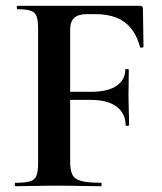

<svg xmlns="http://www.w3.org/2000/svg" viewBox="-20 -645 562 665"><path d="M34 0Q31 0 31 -6Q31 -12 34 -12Q68 -12 84.5 -17Q101 -22 106.5 -37Q112 -52 112 -81V-544Q112 -573 107 -587.5Q102 -602 87 -607.5Q72 -613 41 -613Q38 -613 38 -619Q38 -625 41 -625H465Q475 -625 475 -616L477 -483Q477 -481 472 -480Q467 -479 465 -482Q449 -541 411 -568.5Q373 -596 311 -596H281Q251 -596 237 -583Q223 -570 223 -543V-85Q223 -55 231 -39.5Q239 -24 262 -18Q285 -12 330 -12Q332 -12 332 -6Q332 0 330 0Q296 0 256.5 -1Q217 -2 164 -2Q128 -2 94 -1Q60 0 34 0ZM415 -212Q415 -252 384 -275.5Q353 -299 294 -299H170V-327H295Q354 -327 384 -348Q414 -369 414 -404Q414 -406 420 -406Q426 -406 426 -404Q426 -370 425.5 -351.5Q425 -333 425 -313Q425 -288 426 -264Q427 -240 427 -212Q427 -209 421 -209Q415 -209 415 -212Z"/></svg>

Font: Cormorant
Style: Bold
Weight: 700
Designer: Christian Thalmann (Catharsis Fonts)
Foundry: Catharsis Fonts
Version: Version 4.000